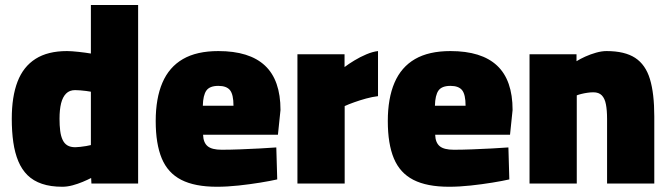

<svg xmlns="http://www.w3.org/2000/svg" viewBox="-20 -714 2604 747"><path d="M222.5 12.6Q176.9 12.6 143.4 1.2Q109.8 -10.1 87.3 -32.2Q64.8 -54.3 51.3 -86.6Q37.8 -118.9 31.8 -160.3Q25.8 -201.8 25.8 -252Q25.8 -337.9 48.2 -396.3Q70.6 -454.7 118.3 -485Q165.9 -515.3 240.6 -515.3Q257.8 -515.3 285.9 -512.2Q314 -509.1 333.6 -505.7V-694.5H517.4V0H335.7L334.6 -21.6Q321.3 -14.6 302 -6.5Q282.7 1.6 262.1 7.1Q241.5 12.6 222.5 12.6ZM273.1 -141.2Q280.7 -141.2 292.3 -142.6Q303.9 -144 315.4 -145.8Q327 -147.7 333.6 -149.6V-357.2Q326.1 -358.7 315.1 -360.1Q304.2 -361.5 293.1 -362.4Q282.1 -363.4 272.1 -363.4Q250.5 -363.4 237.2 -350Q223.9 -336.7 217.7 -312.1Q211.6 -287.5 211.6 -252Q211.6 -225.6 214.2 -205Q216.8 -184.4 223.6 -170Q230.3 -155.5 242.2 -148.4Q254.1 -141.2 273.1 -141.2Z M824.1 12.6Q738 12.6 685.5 -14.2Q633 -41 609.4 -97.6Q585.8 -154.1 585.8 -243Q585.8 -331.4 611.9 -392.3Q638 -453.1 691.7 -484.2Q745.4 -515.3 829.5 -515.3Q950.6 -515.3 1010.9 -458.8Q1071.3 -402.3 1071.3 -286L1061.3 -189.7H770.1Q771.1 -159.1 787.7 -145.3Q804.3 -131.4 842.3 -131.4Q874.5 -131.4 913.7 -132.9Q952.9 -134.4 990.7 -136.4Q1028.5 -138.4 1055 -140.4L1058.6 -16Q1032.4 -10 992.5 -3.5Q952.7 3 908.4 7.8Q864.1 12.6 824.1 12.6ZM769.1 -302.7H888.4Q888.4 -346 875 -363Q861.6 -379.9 829.5 -379.9Q795.9 -379.9 783 -361.8Q770.1 -343.7 769.1 -302.7Z M1137.2 0V-502.8H1320.5V-453.1Q1336.3 -465.2 1358.6 -478.7Q1380.9 -492.3 1405.6 -502.7Q1430.3 -513.1 1450.7 -515.3V-339.9Q1428.6 -337.3 1404.2 -330.6Q1379.8 -323.9 1358.1 -316.1Q1336.4 -308.4 1321 -301.3V0Z M1727.1 12.6Q1641 12.6 1588.5 -14.2Q1536 -41 1512.4 -97.6Q1488.8 -154.1 1488.8 -243Q1488.8 -331.4 1514.9 -392.3Q1541 -453.1 1594.7 -484.2Q1648.4 -515.3 1732.5 -515.3Q1853.6 -515.3 1913.9 -458.8Q1974.3 -402.3 1974.3 -286L1964.3 -189.7H1673.1Q1674.1 -159.1 1690.7 -145.3Q1707.3 -131.4 1745.3 -131.4Q1777.5 -131.4 1816.7 -132.9Q1855.9 -134.4 1893.7 -136.4Q1931.5 -138.4 1958 -140.4L1961.6 -16Q1935.4 -10 1895.5 -3.5Q1855.7 3 1811.4 7.8Q1767.1 12.6 1727.1 12.6ZM1672.1 -302.7H1791.4Q1791.4 -346 1778 -363Q1764.6 -379.9 1732.5 -379.9Q1698.9 -379.9 1686 -361.8Q1673.1 -343.7 1672.1 -302.7Z M2040.2 0V-502.8H2223V-475.9Q2237.4 -484.9 2257.3 -493.9Q2277.2 -502.9 2299.1 -509.1Q2320.9 -515.3 2339.7 -515.3Q2410.8 -515.3 2451.3 -488.8Q2491.8 -462.2 2508.7 -406.2Q2525.6 -350.2 2525.6 -261V0H2341.9V-251Q2341.9 -285.1 2337.4 -308.1Q2333 -331.1 2321.4 -343Q2309.8 -354.9 2288.4 -354.9Q2277 -354.9 2264.7 -353Q2252.5 -351.2 2241.8 -348.5Q2231.2 -345.9 2224 -343V0Z"/></svg>

Font: TitilliumWeb ExtraLight
Style: Regular
Weight: 400
Designer: Mohamed Gaber, Accademia di Belle Arti di Urbino and others
Foundry: Kief Type Foundry, Accademia di Belle Arti di Urbino and others
Version: Version 3.000; ttfautohint (v1.8.2)